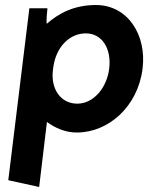

<svg xmlns="http://www.w3.org/2000/svg" viewBox="-20 -515 602 765"><path d="M548 -241C565 -376 489 -495 362 -495C275 -495 214 -462 166 -420C164 -435 168 -470 169 -482H97L13 203L136 230L167 -29C200 -5 240 13 286 13C412 13 529 -90 548 -241ZM191 -237C192 -247 194 -257 196 -267C212 -335 261 -382 322 -382C388 -382 425 -319 415 -241C406 -167 354 -102 288 -102C223 -102 181 -159 191 -237Z"/></svg>

Font: Bluebird
Style: NrwObl
Weight: 400
Designer: Jasper
Foundry: Cannot Into Space Fonts
Version: Version 0.98